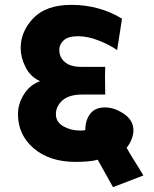

<svg xmlns="http://www.w3.org/2000/svg" viewBox="-20 -719 633 790"><path d="M65 -521Q65 -590 117.5 -644.5Q170 -699 274 -699Q331 -699 384 -684.5Q437 -670 482 -642L462 -513Q430 -535 385.5 -552.5Q341 -570 301 -570Q261 -570 242.5 -553.5Q224 -537 224 -514Q224 -483 247 -463.5Q270 -444 313 -444H413Q413 -434 412.5 -425Q412 -416 412 -406Q412 -387 412.5 -368Q413 -349 413 -330H319Q264 -330 237 -306Q210 -282 210 -249Q210 -217 240.5 -199.5Q271 -182 308 -182H319Q322 -182 325 -182.5Q328 -183 331 -184Q331 -224 351 -250.5Q371 -277 412 -277Q451 -277 490 -250.5Q529 -224 529 -182Q529 -165 521.5 -146Q514 -127 501 -111Q514 -87 531 -60.5Q548 -34 570 3L445 51L382 -62Q361 -56 336.5 -54.5Q312 -53 290 -53Q184 -53 119 -108.5Q54 -164 54 -249Q54 -292 78.5 -331Q103 -370 145 -385Q105 -403 85 -443Q65 -483 65 -521Z"/></svg>

Font: Palanquin Dark Medium
Style: Regular
Weight: 500
Designer: Pria Ravichandran
Version: Version 1.001